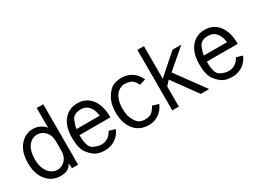

<svg xmlns="http://www.w3.org/2000/svg" viewBox="-37 -1103 2174 1625"><g transform="rotate(-30 1050.5 -291.0)"><path d="M390.6 0H330.6L326.7 -51.8Q300.3 9.3 218.3 9.3Q134.3 9.3 81.8 -53.5Q29.3 -116.2 29.3 -222.2Q29.3 -331.1 81.1 -392.6Q132.8 -454.1 210.4 -454.1Q242.7 -454.1 273.9 -439.7Q305.2 -425.3 326.7 -397.9V-590.8H390.6ZM326.7 -173.8V-267.1Q326.7 -325.2 293.7 -360.1Q260.7 -395 218.3 -395Q163.6 -395 129.6 -349.4Q95.7 -303.7 95.7 -222.2Q95.7 -143.6 131.1 -96.7Q166.5 -49.8 219.7 -49.8Q263.2 -49.8 294.9 -83.3Q326.7 -116.7 326.7 -173.8Z M827.6 -210.9H525.4Q525.4 -92.8 569.8 -70.8Q614.3 -48.8 647.9 -48.8Q681.6 -48.8 711.2 -66.9Q740.7 -85 756.3 -120.1L817.4 -102.1Q793.9 -46.9 749 -18.8Q704.1 9.3 652.3 9.3Q600.6 9.3 566.4 -7.1Q532.2 -23.4 495.6 -69.8Q459 -116.2 459 -222.2Q459 -331.1 509.3 -392.6Q559.6 -454.1 643.1 -454.1Q727.5 -454.1 777.6 -390.4Q827.6 -326.7 827.6 -210.9ZM756.3 -268.1Q748 -332 718.8 -363.5Q689.5 -395 644.5 -395Q572.3 -395 552.2 -346.4Q532.2 -297.9 529.3 -268.1Z M1242.2 -102.1Q1218.8 -46.9 1174.3 -18.6Q1130.4 9.3 1083.5 9.3Q1036.6 9.3 1002.4 -5.1Q968.3 -19.5 942.4 -48.3Q916.5 -77.1 901.4 -120.6Q886.2 -164.1 886.2 -222.2Q886.2 -280.3 901.4 -323.7Q916.5 -367.2 955.3 -410.6Q994.1 -454.1 1075.2 -454.1Q1129.9 -454.1 1174.3 -425.5Q1218.8 -397 1242.2 -341.8L1181.6 -324.2Q1158.7 -376.5 1125 -386.2Q1091.3 -396 1070.8 -396Q1050.3 -396 1027.6 -385Q1004.9 -374 988.3 -352.3Q971.7 -330.6 962.2 -298.1Q952.6 -265.6 952.6 -222.2Q952.6 -178.7 962.2 -146Q971.7 -113.3 996.6 -80.6Q1021.5 -47.9 1075.2 -47.9Q1127 -47.9 1150.4 -75.2Q1173.8 -102.5 1181.6 -120.1Z M1670.9 0H1588.9L1415 -240.2L1374.5 -196.8V0H1310.5V-590.8H1374.5V-272L1568.8 -443.8H1655.3L1465.8 -281.2Z M2071.8 -210.9H1769.5Q1769.5 -92.8 1814 -70.8Q1858.4 -48.8 1892.1 -48.8Q1925.8 -48.8 1955.3 -66.9Q1984.9 -85 2000.5 -120.1L2061.5 -102.1Q2038.1 -46.9 1993.2 -18.8Q1948.2 9.3 1896.5 9.3Q1844.7 9.3 1810.5 -7.1Q1776.4 -23.4 1739.7 -69.8Q1703.1 -116.2 1703.1 -222.2Q1703.1 -331.1 1753.4 -392.6Q1803.7 -454.1 1887.2 -454.1Q1971.7 -454.1 2021.7 -390.4Q2071.8 -326.7 2071.8 -210.9ZM2000.5 -268.1Q1992.2 -332 1962.9 -363.5Q1933.6 -395 1888.7 -395Q1816.4 -395 1796.4 -346.4Q1776.4 -297.9 1773.4 -268.1Z"/></g></svg>

Font: Meera
Style: Regular
Weight: 400
Designer: Hussain KH and Suresh P for Swathanthra Malayalam Computing (SMC)
Version: Version 7.0.0+20221109